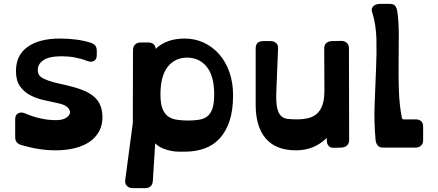

<svg xmlns="http://www.w3.org/2000/svg" viewBox="-20 -758 2251 986"><path d="M265 14Q224 14 181 7.5Q138 1 90 -13Q58 -22 58 -53V-146Q58 -168 73 -176Q88 -184 108 -176Q189 -141 267 -141Q300 -141 318 -152Q336 -163 339 -177Q342 -191 328 -205.5Q314 -220 282 -227Q244 -235 204.5 -244Q165 -253 133.5 -270Q102 -287 82 -316Q62 -345 62 -393Q62 -475 122 -517.5Q182 -560 287 -560Q380 -560 447 -538Q477 -529 477 -498V-475Q477 -453 462.5 -445Q448 -437 428 -445Q366 -469 298 -469Q232 -469 203 -449Q174 -429 174 -400Q174 -388 178 -378Q182 -368 194 -360Q206 -352 228.5 -344Q251 -336 287 -328L318 -321Q366 -310 401.5 -296.5Q437 -283 460.5 -263.5Q484 -244 495 -217.5Q506 -191 506 -155Q506 -114 488.5 -82.5Q471 -51 439.5 -29.5Q408 -8 363.5 3Q319 14 265 14Z M779 -507Q835 -560 928 -560Q982 -560 1027.5 -538.5Q1073 -517 1106.5 -478.5Q1140 -440 1158.5 -386.5Q1177 -333 1177 -269Q1177 -192 1159 -137.5Q1141 -83 1108.5 -47.5Q1076 -12 1030 4.5Q984 21 928 21Q917 21 899 21Q881 21 859 17Q838 13 816 4Q794 -5 777 -22L765 171Q762 208 725 208H661Q643 208 632 197Q621 186 623 167L662 -126L663 -501Q663 -519 674 -529.5Q685 -540 703 -540H741Q758 -540 768.5 -531Q779 -522 779 -507ZM941 -462Q878 -462 841 -414.5Q804 -367 804 -273Q804 -229 813.5 -202.5Q823 -176 841 -162Q859 -148 885.5 -143.5Q912 -139 946 -139Q979 -139 1004.5 -143.5Q1030 -148 1046.5 -162Q1063 -176 1071.5 -202.5Q1080 -229 1080 -273Q1080 -367 1042 -414.5Q1004 -462 941 -462Z M1696 1Q1676 2 1667 -9.5Q1658 -21 1658 -37V-50Q1594 14 1500 14Q1397 14 1345 -46.5Q1293 -107 1293 -219V-509Q1293 -547 1332 -547H1369Q1387 -547 1398 -537Q1409 -527 1408 -509L1399 -286Q1397 -234 1403 -205.5Q1409 -177 1422.5 -163.5Q1436 -150 1456.5 -147.5Q1477 -145 1504 -145Q1537 -145 1563.5 -151.5Q1590 -158 1608.5 -175Q1627 -192 1636.5 -220.5Q1646 -249 1646 -294L1645 -510Q1645 -528 1656.5 -537.5Q1668 -547 1685 -547L1733 -548Q1750 -548 1761 -538Q1772 -528 1772 -511L1773 -38Q1773 -21 1762 -11Q1751 -1 1733 0Z M1948 0Q1928 0 1919.5 -11Q1911 -22 1909 -37Q1900 -134 1904 -225Q1908 -316 1911 -401Q1915 -486 1913 -559.5Q1911 -633 1891 -696Q1887 -708 1890.5 -716Q1894 -724 1900.5 -729Q1907 -734 1915.5 -736Q1924 -738 1930 -738H1982Q2003 -738 2010.5 -726.5Q2018 -715 2020 -702Q2028 -648 2028 -580.5Q2028 -513 2027 -438Q2026 -363 2028.5 -291.5Q2031 -220 2043 -157Q2044 -152 2045.5 -148.5Q2047 -145 2052 -145H2113Q2153 -145 2153 -107V-37Q2153 -20 2142 -10Q2131 0 2113 0Z"/></svg>

Font: OpenDyslexic3
Style: Bold
Weight: 700
Designer: Abelardo Gonzalez
Version: Version 1.000;PS 001.001;hotconv 1.0.56